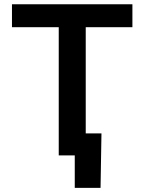

<svg xmlns="http://www.w3.org/2000/svg" viewBox="-20 -748 695 924"><path d="M37.6 -617.2V-727.5H617.2V-617.2H392.6V0H262.7V-617.2ZM339.8 156.2V0H299.8V-106H468.3L463.9 156.2Z"/></svg>

Font: Inter 17pt SemiBold
Style: Regular
Weight: 600
Version: Version 4.001;git-66647c0bb